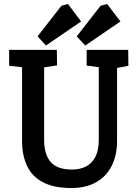

<svg xmlns="http://www.w3.org/2000/svg" viewBox="-20 -942 697 966"><path d="M340 4Q252 4 197 -24.5Q142 -53 116.5 -106.5Q91 -160 91 -233V-604L26 -611V-691H266L267 -613L202 -603V-238Q202 -165 235 -127Q268 -89 342 -89Q383 -89 413 -104.5Q443 -120 460 -153Q477 -186 477 -239V-604L416 -612V-691H625L626 -611L569 -600V-233Q569 -160 541.5 -106.5Q514 -53 462.5 -24.5Q411 4 340 4ZM211 -713 169 -759 289 -913 322 -922 388 -834ZM409 -713 366 -759 486 -913 519 -922 586 -834Z"/></svg>

Font: Kreon Light Medium
Style: Regular
Weight: 500
Version: Version 2.002